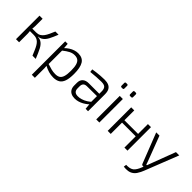

<svg xmlns="http://www.w3.org/2000/svg" viewBox="95 -1639 2800 2800"><g transform="rotate(45 1495.0 -239.0)"><path d="M477 -485Q461 -446 446.5 -412Q432 -378 416.5 -350Q401 -322 382 -301.5Q363 -281 340 -268.5Q317 -256 286 -254V-251Q319 -249 343.5 -237Q368 -225 387.5 -203.5Q407 -182 423 -152.5Q439 -123 455.5 -84.5Q472 -46 491 0H424Q405 -45 389.5 -81.5Q374 -118 358 -145Q342 -172 323 -190.5Q304 -209 279.5 -218Q255 -227 222 -227L223 -277Q261 -277 288.5 -292.5Q316 -308 336.5 -336Q357 -364 374.5 -401.5Q392 -439 411 -485ZM148 -485V-334Q148 -313 145.5 -293.5Q143 -274 139 -254Q143 -233 145.5 -213.5Q148 -194 148 -176V0H84V-485ZM253 -277V-227H127V-277Z M872 -497Q964 -497 1003 -434Q1042 -371 1042 -241Q1042 -148 1023 -92.5Q1004 -37 964 -12.5Q924 12 862 12Q813 12 765.5 -1.5Q718 -15 671 -41L674 -81Q727 -64 766 -54Q805 -44 848 -44Q894 -44 922 -61.5Q950 -79 963.5 -122Q977 -165 977 -241Q977 -315 964.5 -358.5Q952 -402 925.5 -421.5Q899 -441 855 -441Q812 -441 770.5 -420Q729 -399 674 -355L669 -401Q699 -431 732.5 -452.5Q766 -474 801.5 -485.5Q837 -497 872 -497ZM665 -485 673 -388 677 -379V-59L673 -47Q676 -19 677 5Q678 29 677 57V204H614V-485Z M1415 -497Q1465 -497 1499.5 -482.5Q1534 -468 1552 -435.5Q1570 -403 1570 -348V0H1520L1510 -106L1506 -115V-348Q1506 -394 1485 -418Q1464 -442 1403 -442Q1359 -442 1301 -438Q1243 -434 1188 -428L1182 -475Q1215 -481 1253.5 -485.5Q1292 -490 1333 -493.5Q1374 -497 1415 -497ZM1537 -296 1536 -248 1299 -246Q1261 -245 1243.5 -225.5Q1226 -206 1226 -171V-129Q1226 -88 1247 -68Q1268 -48 1310 -48Q1342 -47 1381 -59Q1420 -71 1457.5 -94Q1495 -117 1524 -148V-99Q1513 -84 1490.5 -66Q1468 -48 1438.5 -31Q1409 -14 1373.5 -3Q1338 8 1300 8Q1258 8 1226.5 -7Q1195 -22 1178.5 -51.5Q1162 -81 1162 -123V-179Q1162 -235 1195.5 -265.5Q1229 -296 1290 -296Z M1803 -485V0H1739V-485ZM1870 -684Q1889 -684 1889 -665V-610Q1889 -590 1870 -590H1848Q1829 -590 1829 -610V-665Q1829 -684 1848 -684ZM1693 -684Q1711 -684 1711 -665V-610Q1711 -590 1693 -590H1671Q1652 -590 1652 -610V-665Q1652 -684 1671 -684Z M2038 -485V0H1975V-485ZM2329 -282V-233H2032V-282ZM2383 -485V0H2320V-485Z M2966 -485 2762 34Q2754 55 2741.5 80.5Q2729 106 2712.5 130.5Q2696 155 2673 172Q2639 197 2598 203Q2557 209 2510 203L2516 160Q2547 161 2577.5 156.5Q2608 152 2634 134Q2656 117 2673.5 88Q2691 59 2703 27L2726 -27Q2733 -46 2740.5 -67.5Q2748 -89 2755 -107L2898 -485ZM2558 -485 2702 -106Q2707 -92 2712 -78Q2717 -64 2721 -50H2743L2720 0H2699Q2690 0 2683.5 -4.5Q2677 -9 2674 -17L2491 -485Z"/></g></svg>

Font: Exo 2 Light
Style: Regular
Weight: 300
Designer: Natanael Gama
Foundry: Natanael Gama
Version: Version 2.010